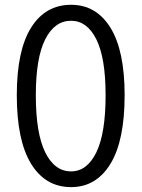

<svg xmlns="http://www.w3.org/2000/svg" viewBox="-20 -765 589 798"><path d="M275.4 12.7Q168.9 12.7 109.4 -84Q49.8 -180.7 49.8 -369.1Q49.8 -555.7 109.4 -650.4Q168.9 -745.1 275.4 -745.1Q379.9 -745.1 439 -649.9Q498 -554.7 498 -369.1Q498 -180.7 439 -84Q379.9 12.7 275.4 12.7ZM275.4 -52.7Q341.8 -52.7 380.4 -131.8Q418.9 -210.9 418.9 -369.1Q418.9 -524.4 380.4 -601.6Q341.8 -678.7 275.4 -678.7Q207 -678.7 168 -601.6Q128.9 -524.4 128.9 -369.1Q128.9 -210.9 168 -131.8Q207 -52.7 275.4 -52.7Z"/></svg>

Font: Gen Jyuu Gothic P Normal
Style: Regular
Weight: 300
Designer: [Source Han Sans]
Ryoko NISHIZUKA  (kana & ideographs); Paul D. Hunt (Latin, Greek & Cyrillic); Wenlong ZHANG  (bopomofo
Version: Version 1.002.20150607